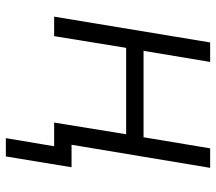

<svg xmlns="http://www.w3.org/2000/svg" viewBox="-60 -500 721 640"><g transform="rotate(90 300.0 -179.5)"><path d="M440 161 467 0H388L427 -240H139L100 0H35L121 -520H186L149 -298H437L474 -520H539L462 -58H537L501 161Z"/></g></svg>

Font: Iosevka Light Extended
Style: Italic
Weight: 300
Width: 7
Italic angle: -9°
Monospace: yes
Designer: Belleve Invis
Foundry: Belleve Invis
Version: Version 32.5.0; ttfautohint (v1.8.4)